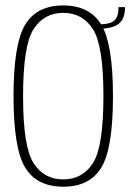

<svg xmlns="http://www.w3.org/2000/svg" viewBox="-20 -700 492 724"><path d="M218.5 4Q119 4 75 -68Q31 -140 31 -337.5Q31 -534.5 75 -607Q119 -679.5 218.5 -679.5Q318 -679.5 362 -606.8Q406 -534 406 -337.5Q406 -140 362 -68Q318 4 218.5 4ZM218.5 -23.5Q291 -23.5 330.5 -85Q370 -146.5 370 -337.5Q370 -528.5 330.5 -590Q291 -651.5 218.5 -651.5Q146 -651.5 106.5 -590Q67 -528.5 67 -337.5Q67 -146.5 106.5 -85Q146 -23.5 218.5 -23.5ZM348 -608Q396 -608 411.5 -622.8Q427 -637.5 427 -673H451.5Q451.5 -629.5 428 -610.5Q404.5 -591.5 348 -591.5Z"/></svg>

Font: Anybody ExtraLight
Style: Regular
Weight: 200
Designer: Tyler Finck
Foundry: Etcetera Type Company
Version: Version 1.010; ttfautohint (v1.8.3) -l 8 -r 50 -G 200 -x 14 